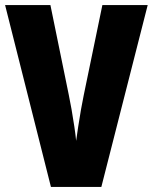

<svg xmlns="http://www.w3.org/2000/svg" viewBox="-20 -734 600 754"><path d="M560 -714 378 0H180L0 -714H178L250 -362Q255 -339 261 -304.5Q267 -270 272 -236.5Q277 -203 279 -181Q282 -203 287 -236Q292 -269 298 -303.5Q304 -338 309 -361L382 -714Z"/></svg>

Font: Noto Sans Tamil ExtraCondensed Black
Style: Regular
Weight: 900
Width: 2
Designer: Jelle Bosma - Monotype Design Team
Foundry: Monotype Imaging Inc.
Version: Version 2.004; ttfautohint (v1.8.4.7-5d5b)